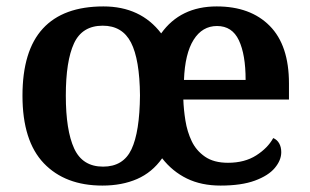

<svg xmlns="http://www.w3.org/2000/svg" viewBox="-20 -568 965 598"><path d="M299 10Q183 10 116.5 -59.5Q50 -129 50 -270Q50 -410 113.5 -479Q177 -548 302 -548Q418 -548 482 -464Q542 -548 655 -548Q760 -548 820 -487.5Q880 -427 880 -308V-258H551Q552 -227 557.5 -192.5Q563 -158 577 -128.5Q591 -99 618.5 -80Q646 -61 690 -61Q742 -61 778 -84Q814 -107 831 -138Q843 -133 849.5 -121.5Q856 -110 856 -94Q856 -69 836 -45Q816 -21 774 -5.5Q732 10 667 10Q607 10 562 -12Q517 -34 485 -75Q454 -31 407 -10.5Q360 10 299 10ZM301 -49Q364 -49 389.5 -103Q415 -157 416 -271Q415 -383 388 -435.5Q361 -488 300 -488Q236 -488 210.5 -433Q185 -378 185 -270Q185 -162 211 -105.5Q237 -49 301 -49ZM745 -319Q745 -398 724 -442.5Q703 -487 656 -487Q610 -487 583 -444Q556 -401 553 -319Z"/></svg>

Font: Noto Nastaliq Urdu SemiBold
Style: Regular
Weight: 600
Version: Version 3.007